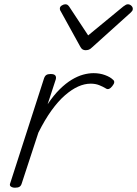

<svg xmlns="http://www.w3.org/2000/svg" viewBox="-20 -860 639 895"><path d="M50 15Q38 15 30.5 9.5Q23 4 28 -7L185 -494Q189 -506 196 -510.5Q203 -515 216 -515Q232 -515 237.5 -508.5Q243 -502 240 -490L202 -374Q230 -416 258.5 -444Q287 -472 314.5 -488.5Q342 -505 367.5 -512Q393 -519 416 -519Q445 -519 469.5 -510Q494 -501 506 -489Q513 -484 512.5 -476.5Q512 -469 503 -458Q495 -448 487.5 -445.5Q480 -443 473 -448Q460 -456 442.5 -463Q425 -470 403 -470Q374 -470 344 -456.5Q314 -443 282.5 -415.5Q251 -388 220 -345Q189 -302 159 -242L81 -4Q78 6 71 10.5Q64 15 50 15ZM576 -840Q585 -840 592 -833.5Q599 -827 599 -819Q599 -813 596.5 -809.5Q594 -806 590 -802L409 -639Q401 -631 394 -628.5Q387 -626 379 -626Q372 -626 366 -629Q360 -632 355 -641L265 -804Q262 -808 260.5 -812Q259 -816 259 -820Q259 -829 268 -834.5Q277 -840 284 -840Q291 -840 294.5 -837.5Q298 -835 302 -830L391 -695L555 -830Q562 -835 566.5 -837.5Q571 -840 576 -840Z"/></svg>

Font: Playwrite CO ExtraLight
Style: Regular
Weight: 250
Version: Version 1.002